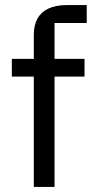

<svg xmlns="http://www.w3.org/2000/svg" viewBox="-20 -737 381 757"><path d="M195 0H113.3V-600.7Q113.3 -637.3 127.5 -663.3Q141.7 -689.3 170.8 -703.2Q200 -717 244 -717H322V-646.3H195ZM26.7 -435V-505H313.3V-435Z"/></svg>

Font: 42dot Sans Light
Style: Regular
Weight: 300
Designer: 42dot
Version: Version 1.000